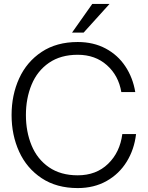

<svg xmlns="http://www.w3.org/2000/svg" viewBox="-20 -946 752 978"><path d="M39 -360Q39 -462 77.5 -546.5Q116 -631 192 -681.5Q268 -732 376 -732Q456 -732 518 -699Q580 -666 618.5 -608Q657 -550 669 -477H598Q584 -561 524.5 -614Q465 -667 376 -667Q289 -667 229.5 -626Q170 -585 141 -515Q112 -445 112 -360Q112 -275 141 -205Q170 -135 229.5 -94Q289 -53 376 -53Q470 -53 530.5 -111.5Q591 -170 603 -263H673Q664 -185 625.5 -122.5Q587 -60 523 -24Q459 12 376 12Q268 12 192 -38.5Q116 -89 77.5 -173.5Q39 -258 39 -360ZM450 -926H538L406 -780H347Z"/></svg>

Font: Aspekta 300
Style: Regular
Weight: 300
Designer: Ivo Dolenc
Version: Version 2.000